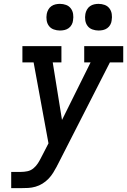

<svg xmlns="http://www.w3.org/2000/svg" viewBox="-20 -974 658 994"><path d="M38 0V-84H89Q105 -84 122 -87.5Q139 -91 153 -102.5Q167 -114 176.5 -129Q186 -144 194 -160V-162Q194 -162 194.5 -162Q195 -162 195 -162L231 -232L154 -651H96V-735H298V-651H253L301 -353L449 -651H416V-735H618V-651H549L280 -124Q279 -121 277.5 -119Q276 -117 275 -115V-114Q266 -97 255.5 -80Q245 -63 231 -48.5Q217 -34 200 -23.5Q183 -13 164 -7.5Q145 -2 126 -1Q107 0 89 0ZM490 -816Q474 -816 458.5 -821.5Q443 -827 433.5 -839.5Q424 -852 421.5 -868.5Q419 -885 422 -902Q424 -913 430 -924Q436 -935 446 -942Q456 -949 467.5 -951.5Q479 -954 490 -954Q507 -954 522 -948.5Q537 -943 546.5 -930.5Q556 -918 558.5 -901.5Q561 -885 558 -868Q557 -857 551 -846Q545 -835 535 -828Q525 -821 513.5 -818.5Q502 -816 490 -816ZM290 -816Q274 -816 258.5 -821.5Q243 -827 233.5 -839.5Q224 -852 221.5 -868.5Q219 -885 222 -902Q224 -913 230 -924Q236 -935 246 -942Q256 -949 267.5 -951.5Q279 -954 290 -954Q307 -954 322 -948.5Q337 -943 346.5 -930.5Q356 -918 358.5 -901.5Q361 -885 358 -868Q357 -857 351 -846Q345 -835 335 -828Q325 -821 313.5 -818.5Q302 -816 290 -816Z"/></svg>

Font: Iosevka Slab Medium Extended
Style: Italic
Weight: 500
Width: 7
Italic angle: -9°
Monospace: yes
Designer: Belleve Invis
Foundry: Belleve Invis
Version: Version 11.1.0; ttfautohint (v1.8.3)